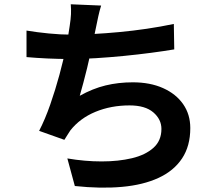

<svg xmlns="http://www.w3.org/2000/svg" viewBox="-20 -823 1040 898"><path d="M453 -797Q445 -771 439.5 -745.5Q434 -720 429 -695Q424 -671 417.5 -640Q411 -609 403.5 -574.5Q396 -540 387.5 -505Q379 -470 370 -436.5Q361 -403 353 -375Q414 -409 474 -423.5Q534 -438 601 -438Q682 -438 742.5 -411Q803 -384 836.5 -336Q870 -288 870 -224Q870 -140 831.5 -82Q793 -24 721.5 9Q650 42 550.5 51Q451 60 330 47L295 -82Q377 -68 455.5 -68Q534 -68 597 -83Q660 -98 697.5 -131.5Q735 -165 735 -220Q735 -265 697 -297.5Q659 -330 586 -330Q499 -330 426.5 -300Q354 -270 309 -213Q302 -202 295.5 -192Q289 -182 281 -169L163 -211Q191 -265 215 -334Q239 -403 258 -473Q277 -543 289 -603.5Q301 -664 306 -702Q311 -734 312 -756.5Q313 -779 311 -803ZM104 -680Q152 -672 208 -666.5Q264 -661 311 -661Q359 -661 416.5 -664Q474 -667 538 -673Q602 -679 666.5 -688.5Q731 -698 793 -711L795 -592Q747 -584 686.5 -576Q626 -568 560 -561.5Q494 -555 430 -551Q366 -547 312 -547Q254 -547 201.5 -549.5Q149 -552 104 -556Z"/></svg>

Font: Noto Sans SC Thin
Style: Bold
Weight: 700
Version: Version 2.004-H2;hotconv 1.0.118;makeotfexe 2.5.65603